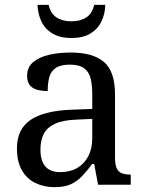

<svg xmlns="http://www.w3.org/2000/svg" viewBox="-20 -763 603 793"><path d="M205 10Q161 10 125.5 -7.5Q90 -25 70 -60.5Q50 -96 50 -150Q50 -230 106.5 -268Q163 -306 278 -310L361 -313V-373Q361 -409 355 -436.5Q349 -464 329 -480Q309 -496 268 -496Q230 -496 210 -482Q190 -468 183.5 -443.5Q177 -419 177 -387Q135 -387 113.5 -401.5Q92 -416 92 -450Q92 -485 116.5 -506Q141 -527 182 -536.5Q223 -546 272 -546Q364 -546 409.5 -507Q455 -468 455 -373V-114Q455 -86 461 -70.5Q467 -55 481 -48.5Q495 -42 517 -42H520V0H385L369 -86H361Q340 -58 320 -36.5Q300 -15 273.5 -2.5Q247 10 205 10ZM228 -52Q269 -52 298.5 -69Q328 -86 344.5 -117.5Q361 -149 361 -191V-272L297 -269Q240 -267 207.5 -252Q175 -237 161 -210.5Q147 -184 147 -145Q147 -114 156 -93.5Q165 -73 183 -62.5Q201 -52 228 -52ZM275 -606Q228 -606 197 -624.5Q166 -643 151 -674.5Q136 -706 135 -743H181Q189 -707 213.5 -691Q238 -675 275 -675Q312 -675 336.5 -691Q361 -707 369 -743H415Q414 -706 399 -674.5Q384 -643 353.5 -624.5Q323 -606 275 -606Z"/></svg>

Font: Noto Serif Tibetan
Style: Regular
Weight: 400
Designer: Monotype Design Team
Foundry: Monotype Imaging Inc.
Version: Version 2.103